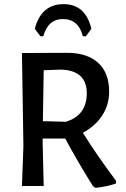

<svg xmlns="http://www.w3.org/2000/svg" viewBox="-20 -898 610 927"><path d="M175 -723 148 -759Q179 -878 287 -878Q393 -878 421 -759L395 -723H380Q359 -806 284 -806Q212 -806 189 -723ZM304 -643Q401 -643 454 -594.5Q507 -546 507 -456Q507 -392 473.5 -340.5Q440 -289 380 -257Q448 -148 541 -24L540 -12Q492 4 441 9L429 1Q348 -129 295 -229H186V-202L191 0H86L93 -193L86 -642H87ZM276 -562 191 -559 187 -313 298 -310Q399 -341 399 -448Q399 -557 276 -562Z"/></svg>

Font: Alegreya Sans Medium
Style: Regular
Weight: 500
Designer: Juan Pablo del Peral
Foundry: Huerta Tipografica
Version: Version 2.007